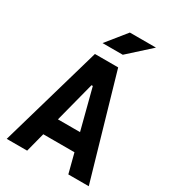

<svg xmlns="http://www.w3.org/2000/svg" viewBox="-215 -1019 1015 1132"><g transform="rotate(30 293.0 -453.0)"><path d="M13.7 0 213.9 -693.4H372.1L572.3 0H433.1L297.4 -523.9H288.6L152.8 0ZM114.7 -131.3V-250.5H466.3V-131.3ZM220.7 -771.5 329.1 -905.8H506.8L358.4 -771.5Z"/></g></svg>

Font: Cascadia Code
Style: Regular
Weight: 400
Monospace: yes
Designer: Aaron Bell
Foundry: Saja Typeworks
Version: Version 2106.017